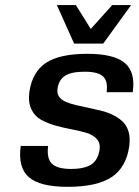

<svg xmlns="http://www.w3.org/2000/svg" viewBox="-20 -720 544 750"><path d="M204.6 -373Q202.1 -355 210.9 -342.3Q219.7 -329.6 236.8 -322.3Q253.9 -314.9 276.4 -309.6Q298.8 -304.2 324 -299.1Q349.1 -293.9 374.3 -287.8Q399.4 -281.7 421.1 -271Q442.9 -260.3 459 -245.1Q475.1 -230 482.2 -205.6Q489.3 -181.2 484.9 -148.9Q473.1 -65.9 415.8 -28.1Q358.4 9.8 243.7 9.8Q135.7 9.8 92.5 -28.1Q49.3 -65.9 61 -149.9H168Q161.6 -102.1 182.4 -81.1Q203.1 -60.1 257.3 -60.1Q311 -60.1 337.2 -77.9Q363.3 -95.7 369.1 -136.2Q372.6 -161.1 357.9 -177.2Q343.3 -193.4 317.4 -201.2Q291.5 -209 259.8 -214.8Q228 -220.7 196.8 -229.5Q165.5 -238.3 140.4 -252.2Q115.2 -266.1 102.3 -293.7Q89.4 -321.3 94.7 -360.8Q106 -439 159.4 -474.4Q212.9 -509.8 320.8 -509.8Q425.3 -509.8 467.5 -474.1Q509.8 -438.5 498.5 -359.9H396.5Q402.3 -402.8 382.6 -421.4Q362.8 -439.9 311 -439.9Q259.3 -439.9 234.4 -424.3Q209.5 -408.7 204.6 -373ZM492.2 -700.2 383.3 -549.8H269.5L202.1 -700.2H276.4L334.5 -606.9L418.5 -700.2Z"/></svg>

Font: Fivo Sans Med
Style: Regular
Weight: 450
Designer: Alexander Slobzheninov
Foundry: Alexander Slobzheninov
Version: 1.0